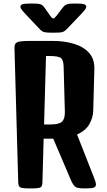

<svg xmlns="http://www.w3.org/2000/svg" viewBox="-20 -1054 597 1074"><path d="M149.9 0Q105 0 94 -5.4Q83 -10.7 82 -33.2L61 -784.7Q60.5 -801.8 66.7 -810.3Q72.8 -818.8 92 -822Q111.3 -825.2 149.9 -825.2Q156.7 -825.2 162.1 -825.2H273.4Q340.3 -825.2 394 -808.8Q447.8 -792.5 478.8 -757.6Q509.8 -722.7 507.8 -666L501.5 -434.1Q500.5 -396.5 480.2 -360.1Q460 -323.7 411.1 -301.3L502.4 -69.3Q509.3 -51.8 512.9 -40.8Q516.6 -29.8 516.6 -22Q516.6 -10.3 506.1 -5.1Q495.6 0 455.1 0Q429.2 0 415.8 -3.2Q402.3 -6.3 395 -14.9Q387.7 -23.4 379.9 -39.1L277.8 -278.3H224.1L217.3 -33.2Q216.8 -10.7 205.8 -5.4Q194.8 0 149.9 0ZM257.8 -740.7H237.3L226.6 -357.9H263.2Q310.1 -357.9 326.9 -373.5Q343.8 -389.2 342.8 -430.2L335.9 -681.6Q335 -719.2 319.8 -730Q304.7 -740.7 257.8 -740.7ZM273.4 -871.1Q239.3 -871.1 227.1 -874.3Q214.8 -877.4 199.7 -893.6L119.1 -979Q111.8 -986.8 103 -997.6Q94.2 -1008.3 94.2 -1016.1Q94.2 -1025.9 105.2 -1030Q116.2 -1034.2 153.3 -1034.2Q180.7 -1034.2 194.3 -1032.7Q208 -1031.2 215.6 -1025.6Q223.1 -1020 231.4 -1007.8L258.3 -969.2Q271 -950.7 278.3 -950.7Q284.7 -950.7 297.4 -967.3L328.1 -1007.8Q336.9 -1019.5 344.5 -1025.1Q352.1 -1030.8 365.2 -1032.5Q378.4 -1034.2 403.3 -1034.2Q440.9 -1034.2 451.7 -1030Q462.4 -1025.9 462.4 -1016.1Q462.4 -1008.3 453.9 -997.8Q445.3 -987.3 437.5 -979L356 -893.6Q345.7 -882.8 337.6 -878.2Q329.6 -873.5 317.1 -872.3Q304.7 -871.1 281.2 -871.1Z"/></svg>

Font: Denk One
Style: Regular
Weight: 400
Designer: Irina Smirnova, Eben Sorkin
Foundry: Sorkin Type Co.f
Version: Version 1.004; ttfautohint (v1.8.4.7-5d5b);gftools[0.9.23]